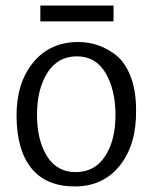

<svg xmlns="http://www.w3.org/2000/svg" viewBox="-20 -655 548 690"><path d="M255.5 -452.5Q187 -452 150 -393Q113 -334 113 -242.5Q113 -151 149 -93.5Q185 -36 253 -36.5Q321 -37 358 -94Q395 -151 395 -241.5Q395 -332 359.5 -392.5Q324 -453 255.5 -452.5ZM261 -504Q337 -504 398 -456Q430 -430 449.5 -380Q469 -330 469 -260Q471 -136 411 -60.5Q351 15 249 15Q147 15 94 -49Q41 -113 39.5 -234Q38 -355 98.5 -429.5Q159 -504 261 -504ZM125 -635H388V-578H125Z"/></svg>

Font: Karma
Style: Regular
Weight: 400
Designer: Joana Correia
Foundry: Indian Type Foundry
Version: Version 1.202;PS 1.0;hotconv 1.0.78;makeotf.lib2.5.61930; tt